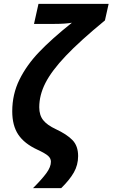

<svg xmlns="http://www.w3.org/2000/svg" viewBox="-20 -780 579 988"><path d="M242 52Q242 35 227.5 22Q213 9 172 -10Q105 -41 74 -87.5Q43 -134 43 -207Q43 -295 80 -370Q117 -445 181.5 -512.5Q246 -580 350 -663Q315 -657 261 -657H155L178 -760H539L520 -675Q391 -569 318.5 -492.5Q246 -416 214 -353.5Q182 -291 182 -228Q182 -187 202.5 -161.5Q223 -136 266 -116Q324 -89 353 -59Q382 -29 382 23Q382 69 360 107.5Q338 146 295 188H150Q196 142 219 110.5Q242 79 242 52Z"/></svg>

Font: Noto Sans Display
Style: Bold Italic
Weight: 700
Italic angle: -12°
Designer: Monotype Design team
Foundry: Monotype Imaging Inc.
Version: Version 1.000